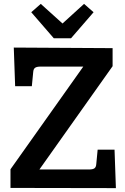

<svg xmlns="http://www.w3.org/2000/svg" viewBox="-20 -968 642 989"><path d="M577 1 34 0V-96L409 -625H189Q170 -625 161 -619Q152 -613 151 -596L144 -524H58L51 -723L560 -720V-627L183 -95H438Q458 -95 466.5 -101Q475 -107 476 -124L483 -197H570ZM462 -905 346 -771H257L141 -905L190 -948L302 -847L413 -948Z"/></svg>

Font: Enriqueta SemiBold
Style: Regular
Weight: 600
Designer: Viviana Monsalve, Gustavo Ibarra
Foundry: 72Puntos
Version: Version 2.000